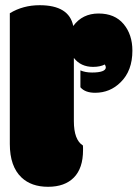

<svg xmlns="http://www.w3.org/2000/svg" viewBox="-20 -716 540 745"><path d="M133.8 -695.8Q248 -695.8 264.2 -615.2Q299.8 -663.6 362.5 -663.6Q425.3 -663.6 459.5 -622.8Q493.7 -582 493.7 -519.5Q493.7 -441.4 448.2 -397Q407.2 -356 349.1 -356Q310.1 -356 292 -377.4V-442.9Q311 -434.6 337.2 -434.6Q363.3 -434.6 377 -439.7Q390.6 -444.8 390.6 -454.6Q390.6 -459 386.7 -465.8Q368.7 -456.5 341.3 -456.5Q293.5 -456.5 266.6 -491.2V-246.1Q266.6 -173.3 301.8 -151.4Q302.2 -148.9 302.2 -142.1V-133.3Q302.2 -63.5 266.8 -27.3Q231.4 8.8 166.5 8.8Q101.6 8.8 63.5 -27.3Q18.1 -70.3 18.1 -157.2V-664.6Q69.3 -695.8 133.8 -695.8Z"/></svg>

Font: Modak
Style: Regular
Weight: 400
Version: Version 1.036;PS Version 1.000;hotconv 1.0.79;makeotf.lib2.5